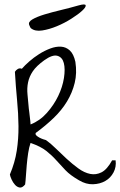

<svg xmlns="http://www.w3.org/2000/svg" viewBox="-20 -836 540 862"><path d="M335 -26.4Q295.9 -48.8 273.9 -71.8Q252 -94.7 232.4 -116.7Q212.9 -138.7 187.5 -158.7Q162.1 -178.7 117.2 -194.3Q110.4 -174.8 106.4 -148.4Q102.5 -122.1 100.1 -95.2Q97.7 -68.4 96.2 -44.4Q94.7 -20.5 92.8 -7.8Q80.1 7.8 68.4 5.9Q56.6 3.9 47.4 -6.3Q38.1 -16.6 31.7 -30.8Q25.4 -44.9 24.4 -52.7Q46.9 -105.5 55.2 -159.2Q63.5 -212.9 63 -269.5Q62.5 -326.2 56.6 -386.7Q50.8 -447.3 46.9 -513.7Q51.8 -521.5 60.1 -526.4Q68.4 -531.2 78.1 -527.3Q90.8 -542 111.3 -560.1Q131.8 -578.1 155.8 -593.3Q179.7 -608.4 205.6 -618.2Q231.4 -627.9 253.9 -626.5Q276.4 -625 293.5 -609.4Q310.5 -593.8 318.4 -558.6Q326.2 -507.8 315.4 -463.9Q304.7 -419.9 280.8 -380.4Q256.8 -340.8 220.7 -306.2Q184.6 -271.5 140.6 -239.3Q137.7 -233.4 143.1 -228Q148.4 -222.7 156.7 -218.3Q165 -213.9 173.8 -210.9Q182.6 -208 186.5 -207Q206.1 -193.4 229.5 -170.4Q252.9 -147.5 278.8 -123.5Q304.7 -99.6 331.5 -80.1Q358.4 -60.5 384.8 -55.2Q411.1 -49.8 436 -62.5Q460.9 -75.2 483.4 -116.2H499Q502.9 -86.9 489.7 -62Q476.6 -37.1 452.6 -23.4Q428.7 -9.8 397.5 -8.8Q366.2 -7.8 335 -26.4ZM109.4 -347.7Q110.4 -343.8 111.3 -333.5Q112.3 -323.2 113.8 -312Q115.2 -300.8 116.2 -291Q117.2 -281.2 117.2 -277.3Q159.2 -293.9 190.4 -329.1Q221.7 -364.3 241.2 -404.8Q260.7 -445.3 267.1 -485.8Q273.4 -526.4 266.6 -552.7Q259.8 -579.1 237.8 -585.4Q215.8 -591.8 178.7 -565.4Q143.6 -540 127.4 -516.1Q111.3 -492.2 106 -466.3Q100.6 -440.4 103.5 -411.6Q106.4 -382.8 109.4 -347.7ZM119.1 -709Q117.2 -710 114.7 -715.8Q112.3 -721.7 111.3 -723.6Q105.5 -737.3 125.5 -749Q145.5 -760.7 179.2 -771Q212.9 -781.2 253.9 -791Q294.9 -800.8 332 -811.5Q363.3 -820.3 364.7 -812Q366.2 -803.7 348.6 -787.6Q331.1 -771.5 300.3 -752Q269.5 -732.4 235.4 -718.3Q201.2 -704.1 169.4 -699.2Q137.7 -694.3 119.1 -709Z"/></svg>

Font: Give You Glory
Style: Regular
Weight: 400
Designer: Kimberly Geswein
Foundry: Kimberly Geswein
Version: Version 1.002